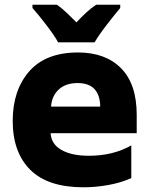

<svg xmlns="http://www.w3.org/2000/svg" viewBox="-20 -786 640 816"><path d="M382 -606Q400 -637 434 -681Q468 -725 491 -752V-766H389Q369 -753 348 -734Q327 -715 305 -691Q282 -714 262.5 -732.5Q243 -751 222 -766H118V-752Q143 -724 177.5 -679Q212 -634 227 -606ZM538 -29V-168Q460 -124 358 -124Q285 -124 241.5 -148.5Q198 -173 195 -220H561V-298Q561 -429 494.5 -496Q428 -563 312 -563Q174 -563 104 -482.5Q34 -402 34 -272Q34 -139 108.5 -64.5Q183 10 335 10Q386 10 439.5 0.5Q493 -9 538 -29ZM310 -433Q404 -433 406 -333H197Q200 -378 229.5 -405.5Q259 -433 310 -433Z"/></svg>

Font: Noto Sans Mono UI ExtraBold
Style: Regular
Weight: 800
Designer: Monotype Design team
Foundry: Monotype Imaging Inc.
Version: 1.000